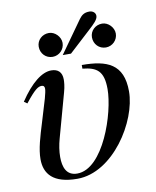

<svg xmlns="http://www.w3.org/2000/svg" viewBox="-77 -709 632 778"><g transform="rotate(-10 239.0 -319.5)"><path d="M434 -543C434 -568 411 -592 386 -592C358 -592 336 -571 336 -544C336 -516 357 -494 385 -494C412 -494 434 -516 434 -543ZM207 -494H241L329 -575C352 -596 369 -612 369 -627C369 -642 355 -649 344 -649C323 -649 312 -641 301 -626ZM215 -543C215 -568 192 -592 167 -592C139 -592 117 -571 117 -544C117 -516 138 -494 166 -494C193 -494 215 -516 215 -543ZM276 -426C334 -420 362 -402 362 -327C362 -229 290 -11 182 -11C137 -11 125 -48 125 -89C125 -112 129 -138 136 -163L186 -344C193 -368 194 -387 194 -396C194 -426 178 -441 150 -441C112 -441 66 -406 19 -335L32 -326C73 -378 87 -386 101 -386C109 -386 113 -382 113 -372C113 -365 110 -351 105 -333L77 -240C60 -185 45 -136 45 -94C45 -34 79 10 179 10C326 10 446 -179 446 -303C446 -416 379 -441 276 -441Z"/></g></svg>

Font: STIXGeneral
Style: Italic
Weight: 400
Italic angle: -16.33°
Designer: MicroPress Inc., with final additions and corrections provided by Coen Hoffman, Elsevier (retired)
Version: Version 1.1.0